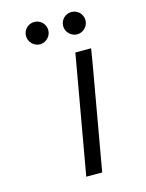

<svg xmlns="http://www.w3.org/2000/svg" viewBox="-128 -945 779 1023"><g transform="rotate(-15 261.5 -434.0)"><path d="M368.2 -868.2C334 -868.2 306.6 -840.8 306.6 -806.6C306.6 -774.4 334 -745.1 368.2 -745.1C402.3 -745.1 429.7 -774.4 429.7 -806.6C429.7 -840.8 402.3 -868.2 368.2 -868.2ZM163.1 -868.2C128.9 -868.2 101.6 -840.8 101.6 -806.6C101.6 -774.4 128.9 -745.1 163.1 -745.1C197.3 -745.1 224.6 -774.4 224.6 -806.6C224.6 -840.8 197.3 -868.2 163.1 -868.2ZM406.2 -571.3 419.9 -654.3H333L217.8 0H305.7Z"/></g></svg>

Font: Sen-gleads
Style: Italic
Weight: 400
Designer: Kosal Sen, Philatype
Foundry: Philatype
Version: Version 1.004; ttfautohint (v1.8.3)